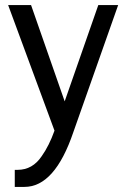

<svg xmlns="http://www.w3.org/2000/svg" viewBox="-20 -517 496 754"><path d="M194 -4 12 -497H102L234 -119L366 -497H444L268 2Q195 217 76 217H38V150H49Q108 150 144 96Q173 55 194 -4Z"/></svg>

Font: Rosario
Style: Regular
Weight: 400
Designer: Hector Gatti
Foundry: Omnibus-Type
Version: Version 1.002